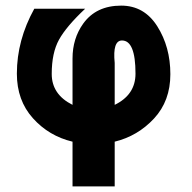

<svg xmlns="http://www.w3.org/2000/svg" viewBox="-20 -503 682 683"><path d="M40 -241Q40 -360 102 -472H283Q216 -409 190 -362Q164 -315 164 -240Q164 -167 238 -130V-295Q238 -366 276 -419Q322 -483 411 -483Q493 -483 539.5 -409.5Q586 -336 586 -239Q586 -144 528 -81.5Q470 -19 388 1V160H238V1Q154 -19 97 -82.5Q40 -146 40 -241ZM388 -130Q462 -166 462 -241Q462 -359 414 -359Q380 -359 388 -279V-278Z"/></svg>

Font: Coval
Style: Black
Weight: 1000
Foundry: Context Ltd
Version: Version 001.000